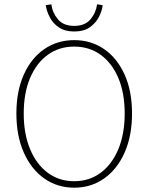

<svg xmlns="http://www.w3.org/2000/svg" viewBox="-20 -858 688 890"><path d="M324 12Q246 12 185.5 -30.5Q125 -73 90.5 -150.5Q56 -228 56 -332Q56 -436 90.5 -512.5Q125 -589 185.5 -630.5Q246 -672 324 -672Q402 -672 462.5 -630.5Q523 -589 557.5 -512.5Q592 -436 592 -332Q592 -228 557.5 -150.5Q523 -73 462.5 -30.5Q402 12 324 12ZM324 -18Q394 -18 446.5 -57Q499 -96 528.5 -166.5Q558 -237 558 -332Q558 -427 528.5 -496.5Q499 -566 446.5 -604Q394 -642 324 -642Q254 -642 201.5 -604Q149 -566 119.5 -496.5Q90 -427 90 -332Q90 -237 119.5 -166.5Q149 -96 201.5 -57Q254 -18 324 -18ZM324 -712Q281 -712 253 -731Q225 -750 210.5 -778.5Q196 -807 192 -834L218 -838Q223 -799 248.5 -768.5Q274 -738 324 -738Q374 -738 399.5 -768.5Q425 -799 430 -838L456 -834Q453 -807 438 -778.5Q423 -750 395.5 -731Q368 -712 324 -712Z"/></svg>

Font: Assistant ExtraLight
Style: Regular
Weight: 200
Designer: Hebrew By Ben Nathan, Latin by Paul Hunt
Version: Version 3.000